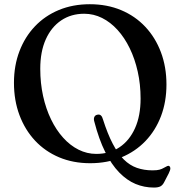

<svg xmlns="http://www.w3.org/2000/svg" viewBox="-20 -736 835 887"><path d="M395 -716.5Q474.5 -716.5 539.5 -689.2Q604.5 -662 651.2 -612.2Q698 -562.5 723.5 -494.5Q749 -426.5 749 -345.5Q749 -266 723.8 -199.5Q698.5 -133 651.8 -84.2Q605 -35.5 540.2 -8.8Q475.5 18 396.5 18Q318 18 253.2 -9.2Q188.5 -36.5 142 -86.2Q95.5 -136 70 -204Q44.5 -272 44.5 -353.5Q44.5 -433 69.8 -499.2Q95 -565.5 141.2 -614.2Q187.5 -663 252 -689.8Q316.5 -716.5 395 -716.5ZM629.5 -280.5Q629.5 -346.5 616.2 -405.5Q603 -464.5 579.2 -513.2Q555.5 -562 523 -597.8Q490.5 -633.5 451.5 -653Q412.5 -672.5 369 -672.5Q308.5 -672.5 262.8 -641.8Q217 -611 191.5 -554.2Q166 -497.5 166 -418Q166 -352 179 -292.8Q192 -233.5 215.8 -184.5Q239.5 -135.5 271.8 -99.8Q304 -64 343 -44.5Q382 -25 425 -25Q486.5 -25 532.2 -55.8Q578 -86.5 603.8 -143.8Q629.5 -201 629.5 -280.5ZM415.5 -175Q412 -187 415.8 -195.5Q419.5 -204 429.5 -206Q439.5 -208.5 446 -202.8Q452.5 -197 455.5 -185Q477 -117.5 500.8 -72Q524.5 -26.5 552 0.8Q579.5 28 612.5 39.5Q645.5 51 684.5 51Q706 51 717.2 47.8Q728.5 44.5 736.2 39.8Q744 35 753 31Q759 28.5 763 32Q767 35.5 767 42Q767 46 765 51.8Q763 57.5 759.5 65L738.5 105.5Q731.5 119.5 721 125Q710.5 130.5 691 130.5Q646.5 130.5 606.2 113.8Q566 97 530.5 60.5Q495 24 466 -34Q437 -92 415.5 -175Z"/></svg>

Font: Fraunces 12pt
Style: Regular
Weight: 400
Version: Version 1.000;[b76b70a41]